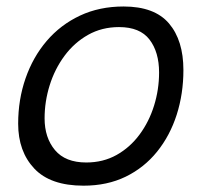

<svg xmlns="http://www.w3.org/2000/svg" viewBox="-20 -556 626 592"><path d="M237.5 16.5Q135.5 16.5 85.8 -36.2Q36 -89 36 -174.5Q36 -249 58.8 -314.5Q81.5 -380 124 -429.8Q166.5 -479.5 226.5 -507.8Q286.5 -536 361 -536Q456.5 -536 501 -483.8Q545.5 -431.5 545.5 -340Q545.5 -267 524.8 -202.2Q504 -137.5 464.2 -88.2Q424.5 -39 367.5 -11.2Q310.5 16.5 237.5 16.5ZM246 -55Q298 -55 339.5 -78.2Q381 -101.5 410.2 -141Q439.5 -180.5 455 -230.2Q470.5 -280 470.5 -332.5Q470.5 -395.5 441 -434Q411.5 -472.5 347 -472.5Q294 -472.5 251.5 -448.5Q209 -424.5 179 -384Q149 -343.5 133.2 -293.2Q117.5 -243 117.5 -191Q117.5 -131.5 149.5 -93.2Q181.5 -55 246 -55Z"/></svg>

Font: Grandstander Light
Style: Italic
Weight: 300
Italic angle: -15°
Designer: Tyler Finck
Foundry: Etcetera Type Co
Version: Version 1.200; ttfautohint (v1.8.3)